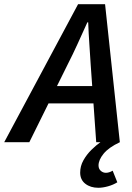

<svg xmlns="http://www.w3.org/2000/svg" viewBox="-78 -674 627 910"><path d="M241 -365 192 -266H359L352 -365Q349 -415 345.5 -465Q342 -515 340 -568H336Q312 -515 289.5 -465.5Q267 -416 241 -365ZM388 216Q351 216 326.5 197Q302 178 302 144Q302 113 317.5 85.5Q333 58 355.5 36Q378 14 398 0H378L365 -184H152L61 0H-58L292 -654H420L490 0Q437 25 413 54.5Q389 84 389 110Q389 126 399.5 135.5Q410 145 424 145Q439 145 456 135L478 190Q459 202 434 209Q409 216 388 216Z"/></svg>

Font: Source Sans Pro SemiBold
Style: Italic
Weight: 600
Italic angle: -11°
Designer: Paul D. Hunt
Foundry: Adobe Systems Incorporated
Version: Version 1.095;hotconv 1.0.109;makeotfexe 2.5.65596